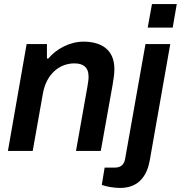

<svg xmlns="http://www.w3.org/2000/svg" viewBox="-20 -743 890 945"><path d="M707 -607H830L850 -723H728ZM19 0H141L191 -282C208 -379 273 -431 346 -431C388 -431 416 -414 416 -365C416 -350 413 -334 410 -315L354 0H476L534 -324C539 -353 543 -379 543 -403C543 -501 476 -538 391 -538C322 -538 256 -501 218 -455H211V-526H111ZM571 182C669 182 705 114 717 47L818 -526H696L596 38C591 68 574 82 544 82H495L481 167C501 175 540 182 571 182Z"/></svg>

Font: Archivo SemiBold
Style: Italic
Weight: 600
Italic angle: -10°
Designer: Hector Gatti
Foundry: Omnibus-Type
Version: Version 2.001